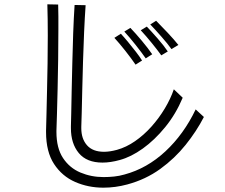

<svg xmlns="http://www.w3.org/2000/svg" viewBox="-20 -814 1040 888"><path d="M923 -273Q889 -207 838.5 -144Q788 -81 721 -32.5Q654 16 569 39Q514 54 458 54Q388 54 327.5 27.5Q267 1 230 -55.5Q193 -112 193 -203V-210Q194 -239 195 -286.5Q196 -334 197.5 -394Q199 -454 200 -519.5Q201 -585 201 -650Q201 -688 200.5 -724.5Q200 -761 199 -794L249 -793Q250 -767 250 -738Q250 -709 250 -679Q250 -611 249 -540Q248 -469 246.5 -404Q245 -339 243.5 -288Q242 -237 241 -209V-204Q241 -129 271.5 -83Q302 -37 352 -16Q402 5 459 5Q483 5 507.5 2.5Q532 0 556 -7Q660 -35 745 -114Q830 -193 885 -308ZM825 -362Q793 -286 744 -226Q695 -166 640.5 -127Q586 -88 534 -74Q491 -62 454 -62Q381 -62 344.5 -106Q308 -150 308 -221V-230Q309 -249 309.5 -292Q310 -335 311.5 -395Q313 -455 314.5 -523Q316 -591 318.5 -660.5Q321 -730 325 -791L376 -790Q372 -733 369 -666Q366 -599 364 -530.5Q362 -462 360.5 -400.5Q359 -339 358 -293.5Q357 -248 356 -228V-221Q356 -172 382.5 -142Q409 -112 461 -112Q488 -112 521 -121Q564 -133 604.5 -161Q645 -189 680 -228Q715 -267 742 -312Q769 -357 784 -401ZM773 -587Q756 -611 727 -644Q698 -677 675 -701L702 -718Q726 -694 756 -662Q786 -630 805 -606ZM726 -558Q708 -583 682 -615Q656 -647 631 -674L659 -691Q680 -669 709 -636Q738 -603 756 -576ZM654 -544Q636 -570 607.5 -606Q579 -642 555 -668L583 -685Q607 -660 635.5 -626Q664 -592 684 -563ZM607 -515Q588 -543 560 -578.5Q532 -614 509 -639L539 -658Q554 -642 572.5 -619.5Q591 -597 608.5 -574.5Q626 -552 637 -534Z"/></svg>

Font: Train One
Style: Regular
Weight: 400
Designer: Fontworks Inc.
Foundry: Fontworks Inc.
Version: Version 1.100